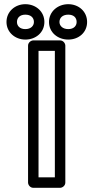

<svg xmlns="http://www.w3.org/2000/svg" viewBox="-20 -872 450 917"><path d="M164 -25V-629H242V-25ZM114 0C114 11 124 25 139 25H267C278 25 292 15 292 0V-654C292 -665 282 -679 267 -679H139C128 -679 114 -669 114 -654ZM101 -733C75 -733 61 -748 61 -767C61 -787 75 -802 101 -802C128 -802 142 -787 142 -767C142 -749 128 -733 101 -733ZM101 -683C151 -683 192 -717 192 -767C192 -817 151 -852 101 -852C52 -852 11 -817 11 -767C11 -718 52 -683 101 -683ZM306 -733C279 -733 264 -749 264 -767C264 -787 279 -802 306 -802C333 -802 346 -787 346 -767C346 -749 333 -733 306 -733ZM306 -683C356 -683 396 -717 396 -767C396 -817 356 -852 306 -852C256 -852 214 -817 214 -767C214 -717 256 -683 306 -683Z"/></svg>

Font: Falling Sky
Style: ExtOu
Weight: 400
Designer: Paul D. Hunt
Foundry: Adobe Systems Incorporated
Version: Version 1.02